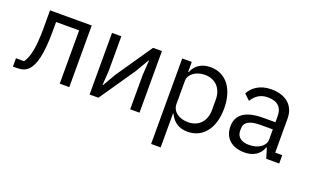

<svg xmlns="http://www.w3.org/2000/svg" viewBox="-82 -919 2431 1511"><g transform="rotate(20 1133.5 -164.0)"><path d="M8 -70V0H39C81 0 111 -9 136 -34C176 -74 207 -166 207 -367V-446H400V0H480V-516H131V-369C131 -197 110 -118 76 -70Z M650 -516V0H724L930 -300L994 -410H998L990 -286V0H1068V-516H994L788 -216L724 -106H720L728 -230V-516Z M1238 -516V200H1318V-84H1322C1353 -20 1402 12 1473 12C1602 12 1683 -93 1683 -258C1683 -423 1602 -528 1473 -528C1402 -528 1349 -497 1322 -432H1318V-516ZM1451 -60C1378 -60 1318 -98 1318 -165V-357C1318 -414 1378 -456 1451 -456C1541 -456 1597 -394 1597 -302V-214C1597 -122 1541 -60 1451 -60Z M2129 0H2238V-70H2179V-354C2179 -463 2105 -528 1981 -528C1888 -528 1826 -482 1798 -427L1846 -382C1874 -429 1915 -459 1977 -459C2059 -459 2099 -419 2099 -346V-295H1997C1847 -295 1777 -241 1777 -144C1777 -48 1841 12 1950 12C2022 12 2077 -21 2099 -84H2104ZM1963 -56C1901 -56 1861 -85 1861 -136V-157C1861 -207 1902 -235 1993 -235H2099V-150C2099 -97 2042 -56 1963 -56Z"/></g></svg>

Font: Braiins Sans
Style: Regular
Weight: 400
Designer: Mike Abbink, Paul van der Laan, Pieter van Rosmalen, Jiri Chlebus, Lubos Buracinsky
Foundry: Bold Monday, Sudetype
Version: Version 1.000;hotconv 1.0.109;makeotfexe 2.5.65596